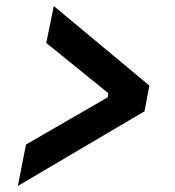

<svg xmlns="http://www.w3.org/2000/svg" viewBox="-20 -609 580 635"><path d="M66 -131 336 -287 338 -301 133 -467 158 -589 474 -326 458 -241 39 6Z"/></svg>

Font: IBM Plex Sans Condensed SemiBold
Style: Italic
Weight: 600
Width: 3
Italic angle: -11°
Designer: Mike Abbink, Paul van der Laan, Pieter van Rosmalen
Foundry: Bold Monday
Version: Version 1.3